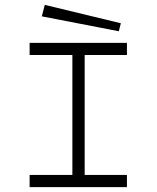

<svg xmlns="http://www.w3.org/2000/svg" viewBox="-20 -765 640 785"><path d="M465.8 -637.2 150.9 -698.2 163.1 -745.1 474.1 -669.9ZM326.2 -49.8H499V0H101.1V-49.8H275.9V-540H101.1V-589.8H499V-540H326.2Z"/></svg>

Font: Compagnon Roman
Style: Regular
Weight: 400
Designer: Juliette Duhe, Lea Pradine
Foundry: Velvetyne Type Foundry
Version: Version 1.000;PS 001.000;hotconv 1.0.88;makeotf.lib2.5.64775